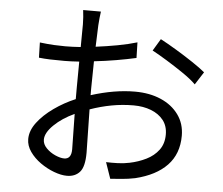

<svg xmlns="http://www.w3.org/2000/svg" viewBox="-56 -863 1112 958"><g transform="rotate(5 500.0 -383.5)"><path d="M721 -688Q757 -669 801 -642.5Q845 -616 885.5 -589Q926 -562 950 -542L909 -478Q885 -502 844 -530Q803 -558 760 -584.5Q717 -611 685 -628ZM325 -279Q264 -251 223.5 -211.5Q183 -172 183 -138Q183 -115 202 -95.5Q221 -76 247 -64.5Q273 -53 292 -53Q328 -53 328 -102ZM121 -619Q162 -614 191.5 -612.5Q221 -611 249 -611Q284 -611 326 -614L327 -728Q327 -743 325.5 -764.5Q324 -786 322 -799H411Q409 -786 407 -766.5Q405 -747 404 -730L400 -622Q455 -629 509 -639Q563 -649 606 -662L608 -584Q564 -574 508.5 -564.5Q453 -555 398 -549L396 -414V-379Q513 -416 616 -416Q689 -416 745.5 -391.5Q802 -367 834.5 -322Q867 -277 867 -217Q867 -126 812 -68.5Q757 -11 654 14Q620 21 588 23.5Q556 26 530 28L502 -53Q530 -52 560.5 -53Q591 -54 619 -60Q663 -69 701.5 -88Q740 -107 763.5 -138.5Q787 -170 787 -216Q787 -259 764 -288Q741 -317 702 -332Q663 -347 615 -347Q559 -347 505 -337Q451 -327 397 -308L401 -91Q401 -21 377.5 5.5Q354 32 313 32Q284 32 248 18.5Q212 5 179.5 -18Q147 -41 126 -71Q105 -101 105 -134Q105 -176 136 -217Q167 -258 217 -293.5Q267 -329 324 -353V-410L325 -541Q283 -538 251 -538Q208 -538 178.5 -539Q149 -540 123 -543Z"/></g></svg>

Font: Go Noto Kurrent-Regular
Style: Regular
Weight: 400
Designer: Monotype Design Team
Foundry: Monotype Imaging Inc.
Version: Version 2.012; ttfautohint (v1.8.4.7-5d5b)